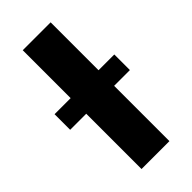

<svg xmlns="http://www.w3.org/2000/svg" viewBox="-268 -757 808 808"><g transform="rotate(-45 135.5 -353.5)"><path d="M219.7 -421.9H313.5V-329.1H219.7V0H53.7V-329.1H-42V-421.9H53.7V-707H219.7Z"/></g></svg>

Font: Pretendard Std ExtraBold
Style: Regular
Weight: 800
Designer: Base glyphs from Inter by Rasmus Andersson; Hangeul glyphs from Noto Sans CJK(Source Han Sans) by Jang Soo-young and Kan
Foundry: Kil Hyung-jin
Version: Version 1.309